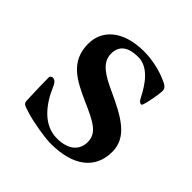

<svg xmlns="http://www.w3.org/2000/svg" viewBox="-136 -588 712 712"><g transform="rotate(45 220.0 -231.5)"><path d="M47 -156C47 -135 48 -77 50 -39C51 -23 54 -22 89 -11C124 0 194 12 226 12C343 12 409 -39 409 -128C409 -204 344 -241 248 -285C191 -311 148 -336 148 -382C148 -422 172 -445 229 -445C283 -445 319 -389 340 -348C347 -334 352 -328 361 -328C366 -328 372 -358 376 -380C380 -402 381 -414 381 -418C381 -434 375 -440 340 -454C309 -466 268 -475 230 -475C115 -475 62 -417 62 -349C62 -256 129 -223 205 -189C280 -156 319 -137 319 -89C319 -53 295 -18 228 -18C157 -18 110 -80 83 -144C78 -155 72 -167 58 -167C53 -167 47 -163 47 -156Z"/></g></svg>

Font: Monomakh Unicode
Style: Regular
Weight: 400
Version: Version 1.2